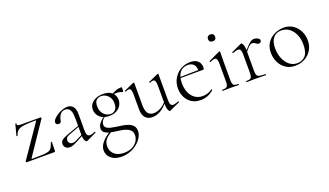

<svg xmlns="http://www.w3.org/2000/svg" viewBox="-77 -1147 3401 1983"><g transform="rotate(-20 1623.5 -155.0)"><path d="M44 -12 288 -367Q292 -374 283 -374Q205 -374 159.5 -368.5Q114 -363 90.5 -345Q67 -327 56 -289Q55 -286 49 -287.5Q43 -289 44 -291L76 -413Q77 -415 83 -414.5Q89 -414 88 -412Q84 -396 95 -391Q106 -386 135 -386Q170 -386 221 -386Q272 -386 342 -386Q346 -386 349 -382Q352 -378 350 -374L112 -21Q108 -14 117 -14Q191 -14 233.5 -16Q276 -18 298.5 -26.5Q321 -35 332.5 -54.5Q344 -74 356 -109Q357 -111 362 -111Q367 -111 367 -109L365 -11Q365 -7 362.5 -3.5Q360 0 356 0Q309 0 257.5 0Q206 0 153.5 0Q101 0 51 0Q47 0 44.5 -4Q42 -8 44 -12Z M718 6Q714 8 710 8Q698 8 688 -13Q678 -34 678 -74V-255Q678 -304 668.5 -330Q659 -356 643.5 -365.5Q628 -375 610 -375Q583 -375 566 -361Q549 -347 540.5 -327.5Q532 -308 529 -291Q528 -281 522.5 -269.5Q517 -258 497 -258Q484 -258 475.5 -265Q467 -272 467 -285Q467 -302 484 -321Q501 -340 527.5 -357Q554 -374 584 -384.5Q614 -395 640 -395Q677 -395 700.5 -368.5Q724 -342 724 -285V-108Q724 -72 732.5 -55.5Q741 -39 762 -39Q781 -39 817 -54Q822 -56 824 -50.5Q826 -45 821 -43ZM525 7Q493 7 477.5 -10.5Q462 -28 462 -50Q462 -76 483 -92.5Q504 -109 552 -126L688 -175L690 -165L562 -116Q540 -108 531 -97Q522 -86 522 -69Q522 -48 534.5 -36.5Q547 -25 566 -25Q577 -25 586.5 -27.5Q596 -30 604 -34L697 -81L699 -70L612 -23Q581 -7 562.5 0Q544 7 525 7Z M995 282Q923 282 881 246.5Q839 211 839 160Q839 125 858.5 93.5Q878 62 914 32.5Q950 3 999 -25L1009 -14Q980 3 952 21.5Q924 40 906 66Q888 92 888 131Q888 186 926 219.5Q964 253 1031 253Q1087 253 1124 233Q1161 213 1179.5 182Q1198 151 1198 119Q1198 87 1181.5 68Q1165 49 1138 38.5Q1111 28 1079 23Q1047 18 1015 14Q985 10 955.5 2.5Q926 -5 906 -20.5Q886 -36 886 -64Q886 -98 911 -126Q936 -154 964 -173L971 -166Q951 -154 938.5 -134.5Q926 -115 926 -94Q926 -71 942.5 -58Q959 -45 984.5 -39Q1010 -33 1037 -29Q1073 -24 1109 -18.5Q1145 -13 1175 -1.5Q1205 10 1223.5 31.5Q1242 53 1242 90Q1242 123 1223 156.5Q1204 190 1170 218.5Q1136 247 1091 264.5Q1046 282 995 282ZM1018 -157Q973 -157 942 -173.5Q911 -190 894.5 -217.5Q878 -245 878 -277Q878 -310 896.5 -336Q915 -362 949 -377.5Q983 -393 1029 -393Q1081 -393 1110.5 -375.5Q1140 -358 1152 -332.5Q1164 -307 1164 -283Q1164 -250 1147.5 -221.5Q1131 -193 1098.5 -175Q1066 -157 1018 -157ZM1038 -171Q1067 -171 1089 -192Q1111 -213 1111 -263Q1111 -317 1078.5 -348Q1046 -379 1006 -379Q976 -379 954 -360.5Q932 -342 932 -296Q932 -254 948 -226.5Q964 -199 988.5 -185Q1013 -171 1038 -171ZM1111 -319V-353Q1141 -371 1170.5 -382.5Q1200 -394 1235 -394Q1237 -394 1238.5 -387Q1240 -380 1240 -373Q1240 -363 1237.5 -351.5Q1235 -340 1231 -342Q1223 -345 1206.5 -350.5Q1190 -356 1167 -356Q1154 -356 1142.5 -354Q1131 -352 1120 -349Z M1432 7Q1384 7 1356 -23.5Q1328 -54 1328 -115V-270Q1328 -311 1322 -328.5Q1316 -346 1299 -346Q1284 -346 1263 -336Q1259 -334 1256.5 -340Q1254 -346 1258 -347L1363 -394Q1365 -395 1367 -395Q1369 -395 1372 -393Q1375 -391 1375 -388V-145Q1375 -84 1396 -55.5Q1417 -27 1459 -27Q1500 -27 1541 -51.5Q1582 -76 1613 -119L1618 -108Q1569 -46 1524 -19.5Q1479 7 1432 7ZM1641 -388V-105Q1641 -71 1649.5 -55.5Q1658 -40 1678 -40Q1689 -40 1702 -44Q1715 -48 1734 -55Q1739 -57 1741 -51.5Q1743 -46 1739 -44L1627 8Q1625 9 1623 9Q1616 9 1605.5 -11.5Q1595 -32 1595 -71V-270Q1595 -311 1588.5 -328.5Q1582 -346 1565 -346Q1550 -346 1529 -336Q1525 -334 1523 -340Q1521 -346 1525 -347L1630 -394Q1632 -395 1633 -395Q1635 -395 1638 -393Q1641 -391 1641 -388Z M1963 12Q1902 12 1861 -15.5Q1820 -43 1799.5 -87Q1779 -131 1779 -180Q1779 -241 1807 -289.5Q1835 -338 1883 -366.5Q1931 -395 1991 -395Q2044 -395 2072.5 -368.5Q2101 -342 2101 -296Q2101 -285 2099 -279.5Q2097 -274 2089 -274H2040Q2045 -324 2021.5 -349.5Q1998 -375 1957 -375Q1898 -375 1867 -333Q1836 -291 1836 -218Q1836 -161 1854.5 -116.5Q1873 -72 1909 -46Q1945 -20 1995 -20Q2021 -20 2048 -28Q2075 -36 2099 -54Q2101 -56 2104.5 -51.5Q2108 -47 2106 -44Q2071 -14 2035.5 -1Q2000 12 1963 12ZM1823 -273 1822 -284 2052 -289V-274Z M2204 0Q2202 0 2202 -6Q2202 -12 2204 -12Q2245 -12 2257.5 -25Q2270 -38 2270 -81V-270Q2270 -306 2263 -322.5Q2256 -339 2237 -339Q2228 -339 2216.5 -335.5Q2205 -332 2189 -324Q2185 -323 2182.5 -328.5Q2180 -334 2184 -336L2308 -394Q2311 -395 2312 -395Q2314 -395 2316.5 -393Q2319 -391 2319 -388Q2319 -381 2318 -349.5Q2317 -318 2317 -271V-81Q2317 -38 2328.5 -25Q2340 -12 2382 -12Q2385 -12 2385 -6Q2385 0 2382 0Q2365 0 2342 -1Q2319 -2 2293 -2Q2268 -2 2245 -1Q2222 0 2204 0ZM2285 -516Q2266 -516 2255.5 -526Q2245 -536 2245 -554Q2245 -572 2255.5 -582Q2266 -592 2285 -592Q2303 -592 2313 -582Q2323 -572 2323 -554Q2323 -516 2285 -516Z M2561 -271 2557 -281Q2594 -327 2617.5 -351.5Q2641 -376 2658 -385.5Q2675 -395 2691 -395Q2712 -395 2732 -384Q2752 -373 2752 -357Q2752 -347 2744.5 -339Q2737 -331 2723 -331Q2711 -331 2702.5 -338Q2694 -345 2684 -351.5Q2674 -358 2657 -358Q2648 -358 2637.5 -352.5Q2627 -347 2609.5 -328.5Q2592 -310 2561 -271ZM2468 0Q2465 0 2465 -6Q2465 -12 2468 -12Q2509 -12 2521 -25Q2533 -38 2533 -81V-281Q2533 -315 2525 -330.5Q2517 -346 2497 -346Q2487 -346 2473 -342Q2459 -338 2441 -331Q2437 -330 2434.5 -335Q2432 -340 2436 -342L2547 -394Q2549 -395 2552 -395Q2559 -395 2569.5 -374.5Q2580 -354 2580 -315V-81Q2580 -52 2587 -37Q2594 -22 2615.5 -17Q2637 -12 2680 -12Q2683 -12 2683 -6Q2683 0 2680 0Q2656 0 2624 -1Q2592 -2 2557 -2Q2532 -2 2508.5 -1Q2485 0 2468 0Z M3000 13Q2941 13 2897.5 -16Q2854 -45 2830.5 -93.5Q2807 -142 2807 -198Q2807 -250 2826 -288Q2845 -326 2876.5 -350.5Q2908 -375 2945 -387Q2982 -399 3018 -399Q3078 -399 3121 -369Q3164 -339 3187 -292Q3210 -245 3210 -193Q3210 -129 3181 -83Q3152 -37 3104.5 -12Q3057 13 3000 13ZM3028 -5Q3084 -5 3118 -42.5Q3152 -80 3152 -167Q3152 -228 3131 -276Q3110 -324 3072.5 -352Q3035 -380 2985 -380Q2928 -380 2896 -340.5Q2864 -301 2864 -227Q2864 -168 2884.5 -117Q2905 -66 2942 -35.5Q2979 -5 3028 -5Z"/></g></svg>

Font: Cormorant Light
Style: Regular
Weight: 300
Designer: Christian Thalmann (Catharsis Fonts)
Foundry: Catharsis Fonts
Version: Version 4.000